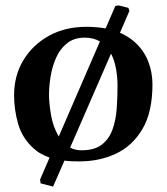

<svg xmlns="http://www.w3.org/2000/svg" viewBox="-20 -585 615 709"><path d="M104 -37Q62 -75 47 -127.5Q32 -180 32 -233Q32 -306 66.5 -363Q101 -420 161 -453Q221 -486 299 -486Q317 -486 335 -484.5Q353 -483 370 -480L406 -563L418 -565L454 -556L458 -545L423 -464Q453 -451 476 -431Q511 -400 527 -359Q543 -318 543 -274Q543 -171 506 -108.5Q469 -46 408 -17.5Q347 11 273 11Q259 11 245 10.5Q231 10 218 8L176 104L130 92L128 78L163 -3Q147 -9 132 -17Q117 -25 104 -37ZM293 -446Q254 -446 228 -425.5Q202 -405 187.5 -372.5Q173 -340 167 -303.5Q161 -267 161 -234Q161 -204 168.5 -160Q176 -116 197 -81L349 -432Q325 -446 293 -446ZM414 -268Q414 -299 408.5 -330.5Q403 -362 390 -387L239 -40Q258 -30 281 -30Q329 -30 356 -51Q383 -72 395.5 -107Q408 -142 411 -184Q414 -226 414 -268Z"/></svg>

Font: Aref Ruqaa Ink
Style: Bold
Weight: 700
Designer: Abdullah Aref
Version: Version 1.005